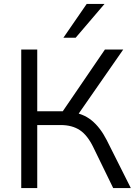

<svg xmlns="http://www.w3.org/2000/svg" viewBox="-20 -957 697 977"><path d="M88.1 0V-705H169.5V-390.7H312.8L288.4 -374.7L513.9 -705H607.1L368.2 -361.3L338.3 -387.3Q401.5 -380.5 445.7 -344.8Q489.9 -309 522.8 -244.6L645.7 0H556L455.3 -206.7Q425.5 -268.7 386.3 -294.7Q347 -320.7 289.2 -320.7H169.5V0ZM302.6 -765 421.1 -936.9H511.8L365 -765Z"/></svg>

Font: Mulish ExtraLight
Style: Regular
Weight: 200
Designer: Vernon Adams
Foundry: Vernon Adams
Version: Version 3.603